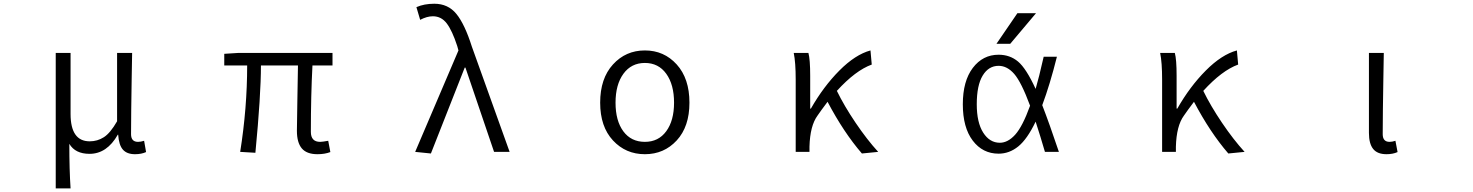

<svg xmlns="http://www.w3.org/2000/svg" viewBox="-20 -829 8040 1048"><path d="M284.2 199.2V-540H365.2V-207Q365.2 -57.6 469.7 -57.6Q511.7 -57.6 546.9 -80.1Q582 -102.5 619.1 -167V-540H701.2Q700.2 -489.3 698.7 -397Q697.3 -304.7 696.3 -231Q695.3 -157.2 695.3 -96.7Q695.3 -54.7 733.4 -54.7Q748 -54.7 766.6 -60.5L777.3 1Q752 12.7 716.8 12.7Q672.9 12.7 650.9 -12.2Q628.9 -37.1 625 -93.8H623Q563.5 10.7 468.8 10.7Q390.6 10.7 358.4 -43.9Q358.4 98.6 365.2 199.2Z M1712.9 12.7Q1654.3 12.7 1627.4 -19Q1600.6 -50.8 1600.6 -115.2Q1600.6 -142.6 1603 -274.9Q1605.5 -407.2 1606.4 -471.7H1404.3Q1404.3 -309.6 1374 4.9L1291 0Q1329.1 -239.3 1329.1 -471.7H1204.1V-535.2L1279.3 -540H1794.9V-471.7H1685.5Q1676.8 -308.6 1676.8 -109.4Q1676.8 -54.7 1727.5 -54.7Q1739.3 -54.7 1771.5 -60.5L1783.2 1Q1752.9 12.7 1712.9 12.7Z M2332 8.8 2246.1 0 2482.4 -553.7 2475.6 -578.1Q2448.2 -662.1 2418.5 -701.2Q2388.7 -740.2 2342.8 -740.2Q2310.5 -740.2 2273.4 -720.7L2252.9 -790Q2294.9 -808.6 2350.6 -808.6Q2425.8 -808.6 2471.2 -752.9Q2516.6 -697.3 2555.7 -574.2L2761.7 0H2676.8L2520.5 -460H2516.6Z M3255.9 -268.6Q3255.9 -400.4 3325.7 -477.1Q3395.5 -553.7 3500 -553.7Q3604.5 -553.7 3673.8 -477.1Q3743.2 -400.4 3743.2 -268.6Q3743.2 -137.7 3673.8 -62.5Q3604.5 12.7 3500 12.7Q3395.5 12.7 3325.7 -62.5Q3255.9 -137.7 3255.9 -268.6ZM3500 -54.7Q3574.2 -54.7 3616.7 -112.8Q3659.2 -170.9 3659.2 -268.6Q3659.2 -367.2 3616.7 -426.3Q3574.2 -485.4 3500 -485.4Q3425.8 -485.4 3382.8 -426.3Q3339.8 -367.2 3339.8 -268.6Q3339.8 -169.9 3382.3 -112.3Q3424.8 -54.7 3500 -54.7Z M4773.4 0 4684.6 8.8Q4585 -106.4 4497.1 -273.4Q4459 -222.7 4442.4 -198.2Q4401.4 -142.6 4398.4 -28.3V0H4323.2V-394.5Q4323.2 -488.3 4312.5 -540H4392.6Q4402.3 -504.9 4402.3 -415V-236.3H4406.2Q4474.6 -356.4 4561.5 -443.8Q4648.4 -531.2 4731.4 -553.7L4738.3 -476.6Q4649.4 -444.3 4547.9 -333Q4587.9 -251 4649.9 -159.2Q4711.9 -67.4 4773.4 0Z M5676.8 -519.5H5749Q5710.9 -367.2 5668.9 -254.9Q5708 -154.3 5759.8 0H5683.6Q5659.2 -84 5632.8 -165Q5586.9 -69.3 5538.1 -29.8Q5489.3 9.8 5430.7 9.8Q5343.8 9.8 5289.6 -61.5Q5235.4 -132.8 5235.4 -259.8Q5235.4 -386.7 5290 -458.5Q5344.7 -530.3 5430.7 -530.3Q5492.2 -530.3 5536.6 -493.2Q5581.1 -456.1 5632.8 -343.8Q5650.4 -403.3 5676.8 -519.5ZM5533.2 -756.8H5634.8L5494.1 -589.8H5418.9ZM5602.5 -252Q5554.7 -380.9 5516.1 -425.3Q5477.5 -469.7 5430.7 -469.7Q5376 -469.7 5343.8 -416.5Q5311.5 -363.3 5311.5 -259.8Q5311.5 -160.2 5346.7 -105Q5381.8 -49.8 5437.5 -49.8Q5481.4 -49.8 5521.5 -94.2Q5561.5 -138.7 5602.5 -252Z M6773.4 0 6684.6 8.8Q6585 -106.4 6497.1 -273.4Q6459 -222.7 6442.4 -198.2Q6401.4 -142.6 6398.4 -28.3V0H6323.2V-394.5Q6323.2 -488.3 6312.5 -540H6392.6Q6402.3 -504.9 6402.3 -415V-236.3H6406.2Q6474.6 -356.4 6561.5 -443.8Q6648.4 -531.2 6731.4 -553.7L6738.3 -476.6Q6649.4 -444.3 6547.9 -333Q6587.9 -251 6649.9 -159.2Q6711.9 -67.4 6773.4 0Z M7547.9 12.7Q7498 12.7 7475.1 -16.1Q7452.1 -44.9 7452.1 -103.5V-540H7533.2Q7532.2 -489.3 7530.8 -397Q7529.3 -304.7 7528.3 -231Q7527.3 -157.2 7527.3 -96.7Q7527.3 -54.7 7564.5 -54.7Q7579.1 -54.7 7596.7 -60.5L7608.4 1Q7583 12.7 7547.9 12.7Z"/></svg>

Font: Gen Shin Gothic Monospace Normal
Style: Regular
Weight: 350
Designer: [Source Han Sans]
Ryoko NISHIZUKA  (kana & ideographs); Paul D. Hunt (Latin, Greek & Cyrillic); Wenlong ZHANG  (bopomofo
Version: Version 1.002.20150607